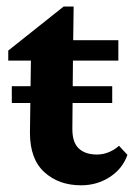

<svg xmlns="http://www.w3.org/2000/svg" viewBox="-20 -549 404 579"><path d="M364.3 -82Q349.6 -40 311 -15.1Q272.5 9.8 224.6 9.8Q157.2 9.8 113.8 -29.8Q70.3 -69.3 70.3 -148.4L73.2 -366.2H4.9V-396.5L171.9 -529.3H202.1L200.2 -391.6L198.2 -160.2Q198.2 -119.1 217.8 -101.1Q237.3 -83 272.5 -83Q291 -83 308.6 -90.3Q326.2 -97.7 338.9 -109.4ZM150.4 -366.2V-427.7H336.9V-366.2ZM15.6 -238.3V-289.1H318.4V-238.3Z"/></svg>

Font: Crimson Pro
Style: Bold
Weight: 700
Designer: Jacques Le Bailly
Foundry: Baron von Fonthausen
Version: Version 1.003